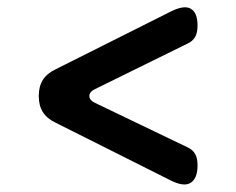

<svg xmlns="http://www.w3.org/2000/svg" viewBox="-20 -590 640 520"><path d="M130 -258Q107 -269 96 -286.5Q85 -304 85 -330Q85 -356 96 -373.5Q107 -391 130 -402L441 -558Q478 -577 496.5 -566.5Q515 -556 515 -521Q515 -501 508.5 -490Q502 -479 490 -473L236 -348Q222 -341 222 -330Q222 -319 236 -312L490 -190Q502 -184 508.5 -173Q515 -162 515 -142Q515 -107 496.5 -95Q478 -83 441 -102Z"/></svg>

Font: Maple Mono
Style: Regular
Weight: 400
Monospace: yes
Designer: subframe7536
Version: Version 7.300